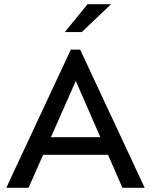

<svg xmlns="http://www.w3.org/2000/svg" viewBox="-20 -889 715 909"><path d="M9.8 0 315.4 -654.3H359.4L665 0H559.6L338.9 -505.9L115.2 0ZM163.1 -156.2V-239.3H525.4V-156.2ZM287.1 -737.3 394.5 -869.1H505.9L367.2 -737.3Z"/></svg>

Font: Sen
Style: Regular
Weight: 400
Designer: Kosal Sen, Philatype
Foundry: Philatype
Version: Version 2.000;gftools[0.9.31]